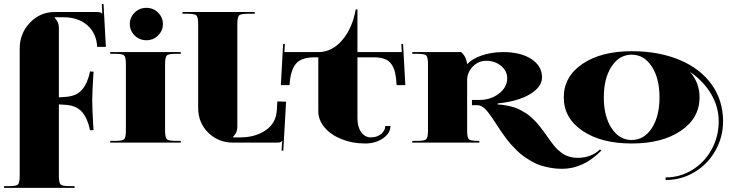

<svg xmlns="http://www.w3.org/2000/svg" viewBox="-29 -716 3685 964"><path d="M69.9 166.1V-472Q69.9 -548.1 121.1 -601.8Q172.2 -655.6 244.8 -655.6H458Q469.4 -655.6 474.2 -653.8Q479 -652.1 484.3 -646.9H484.7L482.1 -695.8L490.8 -696.2L502.6 -480.8H458.9Q455.4 -548.5 410 -588.9Q364.5 -629.4 288.5 -629.4H244.8V-627.6Q266.6 -605.8 266.6 -576.9V-227.3L300.7 -229.5Q355.8 -233.4 383.5 -266.2Q411.3 -299 423.1 -357.1L440.6 -356.2Q434 -250.4 434 -211.1Q434 -193.6 435.5 -156.7Q437.1 -119.8 438.8 -91.3L440.6 -62.9L423.1 -62.1Q411.3 -120.2 383.5 -153Q355.8 -185.8 300.7 -189.7L266.6 -191.9V166.1Q266.6 201.5 275.1 210Q283.7 218.5 319.1 218.5H345.3V227.3H-8.7V218.5H17.5Q52.9 218.5 61.4 210Q69.9 201.5 69.9 166.1Z M524.5 -454.5H878.5V-445.8H852.3Q816.9 -445.8 808.3 -437.3Q799.8 -428.8 799.8 -393.4V-61.2Q799.8 -25.8 808.3 -17.3Q816.9 -8.7 852.3 -8.7H878.5V0H524.5V-8.7H550.7Q586.1 -8.7 594.6 -17.3Q603.1 -25.8 603.1 -61.2V-393.4Q603.1 -428.8 594.6 -437.3Q586.1 -445.8 550.7 -445.8H524.5ZM647.1 -652.8Q671.3 -676.6 705.9 -676.6Q740.4 -676.6 764.6 -652.8Q788.9 -628.9 788.9 -595.3Q788.9 -561.6 764.6 -537.8Q740.4 -514 705.9 -514Q671.3 -514 647.1 -537.8Q622.8 -561.6 622.8 -595.3Q622.8 -628.9 647.1 -652.8Z M965.9 -174.8V-594.4Q965.9 -629.8 957.4 -638.3Q948.9 -646.9 913.5 -646.9H887.2V-655.6H1250V-646.9H1215Q1179.6 -646.9 1171.1 -638.3Q1162.6 -629.8 1162.6 -594.4V-78.7Q1162.6 -49.8 1140.7 -28V-26.2H1177.4Q1253.1 -26.2 1305.7 -62.5Q1358.4 -98.8 1361 -166.1L1363.6 -206.7L1407.3 -205.4L1393.4 40.6L1384.6 40.2L1388.1 -8.7H1387.7Q1382.4 -3.5 1377.6 -1.7Q1372.8 0 1361.5 0H1140.7Q1067.3 0 1016.6 -49.8Q965.9 -99.7 965.9 -174.8Z M1569.1 -428.3H1551.6Q1483.4 -428.3 1456.3 -395.5Q1429.2 -362.8 1424.8 -288.5H1381.1L1392.5 -495.2L1401.2 -494.8L1399 -454.5H1569.1Q1638.1 -454.5 1689.2 -514.4Q1740.4 -574.3 1757 -668.7H1765.7V-454.5H1988.2L1986 -494.8L1994.8 -495.2L2006.1 -288.5H1962.4Q1960.2 -326.9 1954.8 -350.7Q1949.3 -374.6 1936.6 -393.4Q1924 -412.2 1901.7 -420.2Q1879.4 -428.3 1844.4 -428.3H1765.7V-122.4Q1765.7 -79.1 1784.3 -52.7Q1802.9 -26.2 1833.5 -26.2Q1863.2 -26.2 1884.2 -43.1Q1905.2 -59.9 1905.2 -83.5H1931.4Q1931.4 -47.2 1894 -21.4Q1856.6 4.4 1803.8 4.4Q1739.9 4.4 1686 -17.3Q1632 -38.9 1600.5 -76.3Q1569.1 -113.6 1569.1 -157.3Z M2119.8 -61.2V-393.4Q2119.8 -428.8 2111.2 -437.3Q2102.7 -445.8 2067.3 -445.8H2041.1V-454.5H2285.8Q2312.9 -431.8 2316 -393.8Q2343.1 -421.8 2391.6 -438.2Q2440.1 -454.5 2497.4 -454.5Q2585.2 -454.5 2638.8 -419.6Q2692.3 -384.6 2692.3 -327.8Q2692.3 -292.8 2660.6 -264.2Q2628.9 -235.6 2579.3 -219Q2529.7 -202.4 2469.8 -196.7V-191.4Q2492.6 -190.6 2513.8 -186.4Q2535 -182.3 2551.8 -177.2Q2568.6 -172.2 2585.2 -163Q2601.8 -153.8 2613.9 -146.2Q2625.9 -138.5 2639.4 -125.9Q2653 -113.2 2661.5 -104.5Q2670 -95.7 2681.8 -80.6Q2693.6 -65.6 2699.7 -57Q2705.9 -48.5 2717.2 -32.8Q2727.7 -17.5 2734.5 -8.3Q2741.3 0.9 2751.7 14Q2762.2 27.1 2770.5 34.7Q2778.8 42.4 2790.6 51.4Q2802.4 60.3 2813.8 65.1Q2825.2 69.9 2839.6 73.2Q2854 76.5 2869.8 76.5Q2939.7 76.5 2983.4 34.1L2990.4 39.8Q2900.8 131.6 2792.8 131.6Q2763.5 131.6 2735.8 126.7Q2708 121.9 2685.3 114.5Q2662.6 107.1 2640.3 94.2Q2618 81.3 2601 69.3Q2583.9 57.3 2565.8 39.3Q2547.6 21.4 2535.4 7.6Q2523.2 -6.1 2508.1 -26.7Q2493 -47.2 2484.3 -60.1Q2475.5 -73 2462.8 -92.7Q2449.3 -113.2 2442.3 -123.7Q2435.3 -134.2 2424.2 -148.8Q2413 -163.5 2405.4 -170.5Q2397.7 -177.4 2388.1 -182.7Q2378.5 -187.9 2369.3 -187.9H2340.5V-214.2H2377.6Q2435.3 -214.2 2476.4 -246.1Q2517.5 -278 2517.5 -323.4Q2517.5 -359.7 2486.7 -385.3Q2455.9 -410.8 2412.6 -410.8Q2375 -410.8 2347.5 -384.6Q2319.9 -358.4 2316.4 -319.9V-61.2Q2316.4 -25.8 2325 -17.3Q2333.5 -8.7 2368.9 -8.7H2377.6V0H2041.1V-8.7H2067.3Q2102.7 -8.7 2111.2 -17.3Q2119.8 -25.8 2119.8 -61.2Z M3041.3 -381.8Q3002.6 -322.1 3002.6 -227.3Q3002.6 -132.4 3041.3 -72.8Q3080 -13.1 3142.5 -13.1Q3205 -13.1 3243.7 -72.8Q3282.3 -132.4 3282.3 -227.3Q3282.3 -322.1 3243.7 -381.8Q3205 -441.4 3142.5 -441.4Q3080 -441.4 3041.3 -381.8ZM3435.3 -355.3Q3483.4 -300.3 3483.4 -227.3Q3483.4 -123.3 3389.6 -59.4Q3295.9 4.4 3142.5 4.4Q2989.1 4.4 2895.3 -59.4Q2801.6 -123.3 2801.6 -227.3Q2801.6 -331.3 2895.3 -395.1Q2989.1 -458.9 3142.5 -458.9Q3278.8 -458.9 3383.1 -415.2Q3487.3 -371.5 3544.4 -291.5Q3601.4 -211.5 3601.4 -107.1Q3601.4 -27.1 3562.7 40.9Q3524 108.8 3457.6 148.4Q3391.2 187.9 3312.9 187.9V174.8Q3385.5 174.8 3446.9 137Q3508.3 99.2 3543.9 34.3Q3579.5 -30.6 3579.5 -107.1Q3579.5 -179.6 3541.3 -244.1Q3503.1 -308.6 3435.3 -355.3Z"/></svg>

Font: Wabroye
Style: Medium
Weight: 500
Designer: gluk
Foundry: gluk
Version: Version 0.14